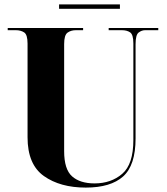

<svg xmlns="http://www.w3.org/2000/svg" viewBox="-20 -841 758 871"><path d="M369 10Q482 10 538.5 -40.5Q595 -91 595 -213V-640Q595 -683 609 -693.5Q623 -704 638 -704H698V-714H473V-704H533Q556 -704 570.5 -694Q585 -684 585 -644V-206Q585 -96 534.5 -52.5Q484 -9 409 -9Q343 -9 307 -41Q271 -73 271 -155V-641Q271 -682 286.5 -693Q302 -704 324 -704H357V-714H15V-704H52Q74 -704 89.5 -694Q105 -684 105 -643V-218Q105 -95 179 -42.5Q253 10 369 10ZM248 -801V-821H524V-801Z"/></svg>

Font: Noto Serif Display SemiCondensed Extra
Style: Regular
Weight: 800
Width: 4
Designer: Monotype Design Team
Foundry: Monotype Imaging Inc.
Version: Version 1.900